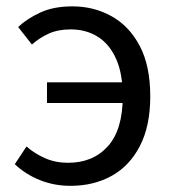

<svg xmlns="http://www.w3.org/2000/svg" viewBox="-20 -577 550 610"><path d="M204.2 13.4Q151.6 13.4 106.2 -5Q60.8 -23.3 27 -55.4L64.2 -111.6Q90.1 -88.9 123.2 -74.4Q156.2 -59.8 196.4 -59.8Q275.5 -59.8 322.8 -112.4Q370 -165.1 370 -271Q370 -342.6 349 -389.6Q328.1 -436.7 290.8 -460.2Q253.6 -483.6 204.7 -483.6Q164.2 -483.6 134.6 -470.1Q105 -456.6 81.4 -435.5L37.7 -491.2Q65.7 -517.7 108.1 -537.2Q150.5 -556.8 210.2 -556.8Q278 -556.8 334.2 -525.6Q390.5 -494.4 423.9 -431.2Q457.4 -367.9 457.4 -271Q457.4 -176.2 424.3 -112.8Q391.3 -49.3 334.3 -18Q277.3 13.4 204.2 13.4ZM129.3 -249.7V-315.5H414.6V-249.7Z"/></svg>

Font: Noto Sans TC
Style: Regular
Weight: 100
Designer: Ryoko NISHIZUKA 西塚涼子 (kana, bopomofo & ideographs); Paul D. Hunt (Latin, Greek & Cyrillic); Sandoll Communications 산돌커뮤니
Foundry: Adobe
Version: Version 2.004;hotconv 1.0.118;makeotfexe 2.5.65603